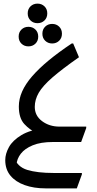

<svg xmlns="http://www.w3.org/2000/svg" viewBox="-20 -784 536 1060"><path d="M9 100Q9 65 29.5 28Q50 -9 98 -38Q146 -67 226 -76L183 -50Q145 -66 114.5 -99Q84 -132 84 -196Q84 -238 102.5 -279.5Q121 -321 158 -363.5Q195 -406 249.5 -451Q304 -496 376 -544H384L416 -468Q323 -403 269.5 -356.5Q216 -310 194 -272Q172 -234 172 -194Q172 -145 212.5 -115Q253 -85 308 -85H456V-77L428 0H272Q205 0 161 18Q117 36 95 64.5Q73 93 71 126L58 84Q75 137 130.5 154Q186 171 277 171H432V179L404 256H232Q167 256 116.5 238Q66 220 37.5 185.5Q9 151 9 100ZM187 -656Q164 -656 148.5 -671Q133 -686 133 -710Q133 -734 148.5 -749Q164 -764 187 -764Q210 -764 225.5 -749Q241 -734 241 -710Q241 -686 225.5 -671Q210 -656 187 -656ZM268 -544Q245 -544 229.5 -559Q214 -574 214 -598Q214 -622 229.5 -637Q245 -652 268 -652Q291 -652 306.5 -637Q322 -622 322 -598Q322 -574 306.5 -559Q291 -544 268 -544ZM137 -528Q114 -528 98.5 -543Q83 -558 83 -582Q83 -606 98.5 -621Q114 -636 137 -636Q160 -636 175.5 -621Q191 -606 191 -582Q191 -558 175.5 -543Q160 -528 137 -528Z"/></svg>

Font: Kufam
Style: Regular
Weight: 400
Designer: Wael Morcos, Artur Schmal
Foundry: Original Type
Version: Version 1.301; ttfautohint (v1.8.3)